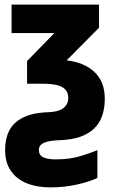

<svg xmlns="http://www.w3.org/2000/svg" viewBox="-20 -570 500 830"><path d="M198 240Q139 240 95 222Q51 204 26.5 168Q2 132 2 78Q2 30 20 -5.5Q38 -41 80 -62Q122 -83 191 -85Q210 -86 225 -89.5Q240 -93 251 -100.5Q262 -108 268.5 -119.5Q275 -131 275 -147Q275 -169 263 -182.5Q251 -196 226.5 -202Q202 -208 165 -208H97V-306L215 -427H30V-550H408V-450L268 -309Q304 -305 334 -293Q364 -281 386.5 -260.5Q409 -240 421 -211Q433 -182 433 -143Q433 -103 422 -70.5Q411 -38 387.5 -15Q364 8 327.5 21Q291 34 240 36Q204 37 184 42.5Q164 48 156 57Q148 66 148 78Q148 101 167 110Q186 119 220 119Q280 119 325.5 105.5Q371 92 401 79V199Q369 215 314 227.5Q259 240 198 240Z"/></svg>

Font: Noto Sans Display Condensed ExtraBold
Style: Regular
Weight: 800
Width: 3
Designer: Monotype Design Team
Foundry: Monotype Imaging Inc.
Version: Version 2.003